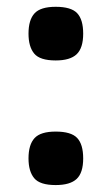

<svg xmlns="http://www.w3.org/2000/svg" viewBox="-20 -532 325 559"><path d="M222.2 -434.1Q222.2 -392.1 203.1 -374Q184.1 -356 142.1 -356Q96.2 -356 79.6 -376Q63 -396 63 -434.1Q63 -474.1 80.6 -493.2Q98.1 -512.2 142.1 -512.2Q187 -512.2 204.6 -493.7Q222.2 -475.1 222.2 -434.1ZM222.2 -70.8Q222.2 -28.8 203.1 -11Q184.1 6.8 142.1 6.8Q96.2 6.8 79.6 -13.2Q63 -33.2 63 -70.8Q63 -110.8 80.6 -129.9Q98.1 -148.9 142.1 -148.9Q187 -148.9 204.6 -130.4Q222.2 -111.8 222.2 -70.8Z"/></svg>

Font: Clear Sans
Style: Bold
Weight: 700
Foundry: Intel Corporation
Version: Version 1.00